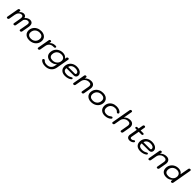

<svg xmlns="http://www.w3.org/2000/svg" viewBox="793 -3485 6462 6462"><g transform="rotate(45 4024.0 -254.0)"><path d="M27 -26Q27 -33 28 -37L102 -453Q106 -476 120.5 -488Q135 -500 156 -500Q174 -500 184.5 -491Q195 -482 195 -465Q195 -457 194 -453L186 -407Q220 -452 262.5 -476Q305 -500 349 -500Q394 -500 424.5 -475.5Q455 -451 464 -407Q552 -500 646 -500Q712 -500 747.5 -463Q783 -426 783 -357Q783 -326 778 -301L731 -37Q727 -16 712.5 -3Q698 10 676 10Q657 10 647 0.5Q637 -9 637 -26Q637 -33 638 -37L686 -305Q691 -333 691 -350Q691 -387 673.5 -405Q656 -423 621 -423Q540 -423 484 -332L432 -37Q428 -14 413 -2Q398 10 377 10Q339 10 339 -24Q339 -32 340 -37L383 -288Q388 -320 388 -340Q388 -423 322 -423Q263 -423 217.5 -377Q172 -331 159 -256L121 -37Q117 -14 102 -2Q87 10 66 10Q27 10 27 -26Z M856 -201Q856 -287 897.5 -355Q939 -423 1013 -461.5Q1087 -500 1180 -500Q1253 -500 1309 -473.5Q1365 -447 1396 -399Q1427 -351 1427 -289Q1427 -203 1385.5 -135Q1344 -67 1270 -28.5Q1196 10 1102 10Q1029 10 973.5 -16.5Q918 -43 887 -91Q856 -139 856 -201ZM1333 -287Q1333 -352 1291 -387.5Q1249 -423 1173 -423Q1108 -423 1057 -395Q1006 -367 977.5 -317.5Q949 -268 949 -205Q949 -139 991.5 -103Q1034 -67 1111 -67Q1176 -67 1226.5 -95Q1277 -123 1305 -173Q1333 -223 1333 -287Z M1497 -24Q1497 -32 1498 -37L1571 -453Q1575 -475 1588.5 -487.5Q1602 -500 1624 -500Q1642 -500 1652.5 -490.5Q1663 -481 1663 -464Q1663 -457 1662 -453L1652 -402Q1734 -490 1847 -490H1870Q1892 -490 1903.5 -481.5Q1915 -473 1915 -459Q1915 -438 1899 -425.5Q1883 -413 1858 -413H1828Q1749 -413 1694.5 -366.5Q1640 -320 1626 -240L1590 -37Q1586 -16 1571.5 -3Q1557 10 1535 10Q1497 10 1497 -24Z M1885 169Q1878 159 1878 147Q1878 130 1892 116Q1906 102 1925 102Q1936 102 1946.5 108Q1957 114 1963 122Q2005 176 2107 176Q2199 176 2256 129Q2313 82 2327 -5L2341 -81Q2250 13 2119 13Q2015 13 1953 -42Q1891 -97 1891 -191Q1891 -280 1932 -350Q1973 -420 2045.5 -459.5Q2118 -499 2209 -499Q2272 -499 2320 -474Q2368 -449 2398 -403L2407 -455Q2411 -475 2426.5 -487.5Q2442 -500 2462 -500Q2480 -500 2490 -490.5Q2500 -481 2500 -465Q2500 -458 2499 -455L2420 -5Q2399 116 2314.5 183.5Q2230 251 2101 251Q2029 251 1972 229Q1915 207 1885 169ZM2372 -282Q2372 -349 2328.5 -385.5Q2285 -422 2210 -422Q2143 -422 2092 -393.5Q2041 -365 2013.5 -314Q1986 -263 1986 -197Q1986 -132 2026.5 -98.5Q2067 -65 2143 -65Q2209 -65 2261 -94Q2313 -123 2342.5 -172.5Q2372 -222 2372 -282Z M2565 -206Q2565 -291 2604.5 -358Q2644 -425 2714.5 -462.5Q2785 -500 2875 -500Q2945 -500 3001 -478Q3057 -456 3088.5 -416.5Q3120 -377 3120 -328Q3120 -276 3088.5 -244.5Q3057 -213 3004 -213H2657Q2655 -193 2655 -186Q2655 -128 2697 -97.5Q2739 -67 2819 -67Q2866 -67 2905 -77.5Q2944 -88 2985 -113Q3014 -130 3027 -130Q3037 -130 3046 -120Q3057 -107 3057 -97Q3057 -82 3037 -64Q3002 -32 2939 -11.5Q2876 9 2807 9Q2694 9 2629.5 -48Q2565 -105 2565 -206ZM2988 -283Q3007 -283 3018 -294Q3029 -305 3029 -323Q3029 -370 2987.5 -397Q2946 -424 2875 -424Q2792 -424 2738 -386.5Q2684 -349 2671 -283Z M3181 -24Q3181 -32 3182 -37L3255 -453Q3259 -475 3272.5 -487.5Q3286 -500 3308 -500Q3326 -500 3336.5 -490.5Q3347 -481 3347 -464Q3347 -457 3346 -453L3336 -404Q3429 -500 3554 -500Q3635 -500 3679 -457.5Q3723 -415 3723 -339Q3723 -318 3718 -288L3674 -37Q3670 -16 3655.5 -3Q3641 10 3619 10Q3581 10 3581 -24Q3581 -32 3582 -37L3626 -288Q3631 -315 3631 -333Q3631 -378 3606 -400.5Q3581 -423 3526 -423Q3442 -423 3383.5 -373.5Q3325 -324 3310 -240L3274 -37Q3270 -16 3255.5 -3Q3241 10 3219 10Q3181 10 3181 -24Z M3800 -201Q3800 -287 3841.5 -355Q3883 -423 3957 -461.5Q4031 -500 4124 -500Q4197 -500 4253 -473.5Q4309 -447 4340 -399Q4371 -351 4371 -289Q4371 -203 4329.5 -135Q4288 -67 4214 -28.5Q4140 10 4046 10Q3973 10 3917.5 -16.5Q3862 -43 3831 -91Q3800 -139 3800 -201ZM4277 -287Q4277 -352 4235 -387.5Q4193 -423 4117 -423Q4052 -423 4001 -395Q3950 -367 3921.5 -317.5Q3893 -268 3893 -205Q3893 -139 3935.5 -103Q3978 -67 4055 -67Q4120 -67 4170.5 -95Q4221 -123 4249 -173Q4277 -223 4277 -287Z M4454 -213Q4454 -295 4493 -360.5Q4532 -426 4602.5 -463Q4673 -500 4764 -500Q4842 -500 4900.5 -475Q4959 -450 4978 -415Q4984 -405 4984 -394Q4984 -372 4961 -357Q4950 -350 4937 -350Q4917 -350 4902 -369Q4882 -393 4851 -408Q4820 -423 4767 -423Q4701 -423 4651.5 -395.5Q4602 -368 4575 -319.5Q4548 -271 4548 -211Q4548 -141 4588.5 -104Q4629 -67 4706 -67Q4755 -67 4790 -81Q4825 -95 4865 -125Q4892 -145 4908 -145Q4920 -145 4930 -136Q4943 -124 4943 -110Q4943 -97 4927 -76Q4894 -39 4832 -14.5Q4770 10 4697 10Q4588 10 4521 -49Q4454 -108 4454 -213Z M5042 -24Q5042 -32 5043 -37L5161 -712Q5166 -735 5180 -747Q5194 -759 5216 -759Q5234 -759 5244.5 -750Q5255 -741 5255 -724Q5255 -716 5254 -712L5200 -404Q5238 -451 5295 -475.5Q5352 -500 5415 -500Q5494 -500 5538.5 -456Q5583 -412 5583 -336Q5583 -311 5579 -288L5535 -37Q5531 -16 5516.5 -3Q5502 10 5480 10Q5442 10 5442 -24Q5442 -32 5443 -37L5487 -288Q5491 -309 5491 -331Q5491 -378 5465.5 -400.5Q5440 -423 5387 -423Q5303 -423 5244.5 -373.5Q5186 -324 5171 -240L5135 -37Q5131 -14 5116 -2Q5101 10 5080 10Q5042 10 5042 -24Z M5842 -134Q5840 -126 5840 -113Q5840 -67 5894 -67Q5916 -67 5934 -74.5Q5952 -82 5973 -100Q5993 -117 6009 -117Q6021 -117 6031.5 -106.5Q6042 -96 6042 -85Q6042 -71 6027 -54Q6000 -24 5959.5 -7Q5919 10 5875 10Q5817 10 5782.5 -23Q5748 -56 5748 -111Q5748 -126 5751 -142L5800 -420H5749Q5729 -420 5718 -428.5Q5707 -437 5707 -452Q5707 -472 5721.5 -483.5Q5736 -495 5763 -495H5813L5841 -655Q5845 -677 5858.5 -689.5Q5872 -702 5894 -702Q5915 -702 5926 -689Q5937 -676 5934 -655L5906 -495H6027Q6048 -495 6059 -487Q6070 -479 6070 -465Q6070 -443 6055 -431.5Q6040 -420 6014 -420H5893Z M6148 -206Q6148 -291 6187.5 -358Q6227 -425 6297.5 -462.5Q6368 -500 6458 -500Q6528 -500 6584 -478Q6640 -456 6671.5 -416.5Q6703 -377 6703 -328Q6703 -276 6671.5 -244.5Q6640 -213 6587 -213H6240Q6238 -193 6238 -186Q6238 -128 6280 -97.5Q6322 -67 6402 -67Q6449 -67 6488 -77.5Q6527 -88 6568 -113Q6597 -130 6610 -130Q6620 -130 6629 -120Q6640 -107 6640 -97Q6640 -82 6620 -64Q6585 -32 6522 -11.5Q6459 9 6390 9Q6277 9 6212.5 -48Q6148 -105 6148 -206ZM6571 -283Q6590 -283 6601 -294Q6612 -305 6612 -323Q6612 -370 6570.5 -397Q6529 -424 6458 -424Q6375 -424 6321 -386.5Q6267 -349 6254 -283Z M6764 -24Q6764 -32 6765 -37L6838 -453Q6842 -475 6855.5 -487.5Q6869 -500 6891 -500Q6909 -500 6919.5 -490.5Q6930 -481 6930 -464Q6930 -457 6929 -453L6919 -404Q7012 -500 7137 -500Q7218 -500 7262 -457.5Q7306 -415 7306 -339Q7306 -318 7301 -288L7257 -37Q7253 -16 7238.5 -3Q7224 10 7202 10Q7164 10 7164 -24Q7164 -32 7165 -37L7209 -288Q7214 -315 7214 -333Q7214 -378 7189 -400.5Q7164 -423 7109 -423Q7025 -423 6966.5 -373.5Q6908 -324 6893 -240L6857 -37Q6853 -16 6838.5 -3Q6824 10 6802 10Q6764 10 6764 -24Z M7395 -201Q7395 -283 7435.5 -351.5Q7476 -420 7548 -460Q7620 -500 7710 -500Q7775 -500 7821 -476.5Q7867 -453 7899 -404L7955 -712Q7959 -735 7973.5 -747Q7988 -759 8010 -759Q8028 -759 8038 -749.5Q8048 -740 8048 -723Q8048 -716 8047 -712L7928 -37Q7924 -15 7910.5 -2.5Q7897 10 7875 10Q7856 10 7845.5 0.5Q7835 -9 7835 -26Q7835 -33 7836 -37L7844 -86Q7799 -37 7745.5 -13.5Q7692 10 7625 10Q7518 10 7456.5 -45Q7395 -100 7395 -201ZM7875 -273Q7875 -345 7831 -384Q7787 -423 7711 -423Q7646 -423 7595.5 -394Q7545 -365 7517 -315.5Q7489 -266 7489 -206Q7489 -67 7643 -67Q7713 -67 7765.5 -94.5Q7818 -122 7846.5 -169Q7875 -216 7875 -273Z"/></g></svg>

Font: Kodchasan Medium
Style: Italic
Weight: 500
Italic angle: -10°
Version: Version 1.000; ttfautohint (v1.6)